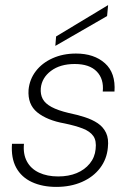

<svg xmlns="http://www.w3.org/2000/svg" viewBox="-20 -721 516 753"><path d="M201 12Q146 12 105 -7Q64 -26 43.5 -63.5Q23 -101 27 -157H74Q70 -117 85.5 -88Q101 -59 133 -44Q165 -29 208 -29Q249 -29 280.5 -42Q312 -55 332 -79.5Q352 -104 355 -136Q359 -169 346 -187.5Q333 -206 304.5 -217Q276 -228 233 -237Q199 -243 172 -254Q145 -265 126 -280.5Q107 -296 98.5 -318Q90 -340 92 -369Q96 -410 120.5 -442Q145 -474 186 -492.5Q227 -511 278 -511Q349 -511 391.5 -473Q434 -435 429 -362H383Q388 -411 359.5 -440.5Q331 -470 273 -470Q216 -470 180 -443Q144 -416 140 -375Q138 -351 147.5 -333Q157 -315 182 -301.5Q207 -288 249 -278Q283 -271 312.5 -261.5Q342 -252 363.5 -237.5Q385 -223 396 -200Q407 -177 403 -142Q399 -97 372.5 -62Q346 -27 301.5 -7.5Q257 12 201 12ZM197 -541 200 -578 404 -701 400 -658Z"/></svg>

Font: DM Sans 20pt ExtraLight
Style: Italic
Weight: 250
Italic angle: -10°
Version: Version 4.004;gftools[0.9.30]